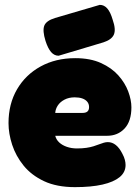

<svg xmlns="http://www.w3.org/2000/svg" viewBox="-20 -749 575 789"><path d="M288 20Q213 20 161 -4.5Q109 -29 77 -68.5Q45 -108 30 -154Q15 -200 15 -243Q15 -322 50 -382Q85 -442 147 -476Q209 -510 289 -510Q351 -510 395 -490Q439 -470 466.5 -439Q494 -408 507 -373Q520 -338 520 -308Q520 -251 492 -221Q464 -191 420 -191H207Q211 -175 223.5 -163.5Q236 -152 255 -145.5Q274 -139 296 -139Q318 -139 335 -141.5Q352 -144 364.5 -148Q377 -152 387.5 -156Q398 -160 406.5 -162.5Q415 -165 423 -165Q441 -165 456 -153Q471 -141 483 -117Q490 -104 493 -92.5Q496 -81 496 -71Q496 -41 471.5 -21Q447 -1 401 9.5Q355 20 288 20ZM207 -285H319Q333 -285 339.5 -291Q346 -297 346 -309Q346 -322 338.5 -331Q331 -340 318 -344.5Q305 -349 287 -349Q263 -349 245 -339.5Q227 -330 217.5 -315.5Q208 -301 207 -285ZM221 -520Q203 -520 190 -535Q177 -550 167 -581Q154 -623 162 -643.5Q170 -664 206 -675L390 -729Q408 -729 421 -714Q434 -699 443 -668Q457 -628 448 -607Q439 -586 405 -575Z"/></svg>

Font: Fredoka Light
Style: Regular
Weight: 300
Designer: Ben Nathan
Foundry: Milena B. Brandão, Ben Nathan
Version: Version 2.001